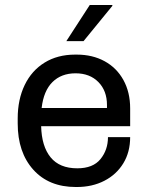

<svg xmlns="http://www.w3.org/2000/svg" viewBox="-20 -740 596 770"><path d="M431 -717 315 -575H246L340 -720H430ZM502 -305V-234H145Q147 -153 183 -109Q219 -65 290 -65Q353 -65 383 -102Q413 -139 413 -190H502Q502 -130 474.5 -85Q447 -40 398.5 -15Q350 10 288 10H284Q176 10 113.5 -59.5Q51 -129 51 -245V-265Q51 -341 79 -399Q107 -457 159 -489Q211 -521 281 -521H288Q351 -521 399.5 -494.5Q448 -468 475 -419Q502 -370 502 -305ZM147 -307H409V-319Q409 -376 374.5 -411Q340 -446 283 -446Q226 -446 190.5 -411Q155 -376 147 -307Z"/></svg>

Font: Chivo
Style: Regular
Weight: 400
Designer: Hector Gatti
Foundry: Omnibus-Type
Version: Version 1.003